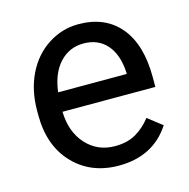

<svg xmlns="http://www.w3.org/2000/svg" viewBox="-86 -622 703 715"><g transform="rotate(-15 265.0 -264.0)"><path d="M287.6 9.8Q180.2 9.8 112.8 -60.8Q45.4 -131.3 45.4 -249.5V-266.1Q45.4 -344.7 75.4 -406.5Q105.5 -468.3 159.4 -503.2Q213.4 -538.1 276.4 -538.1Q379.4 -538.1 436.5 -470.2Q493.7 -402.3 493.7 -275.9V-238.3H135.7Q137.7 -160.2 181.4 -112.1Q225.1 -64 292.5 -64Q340.3 -64 373.5 -83.5Q406.7 -103 431.6 -135.3L486.8 -92.3Q420.4 9.8 287.6 9.8ZM276.4 -463.9Q221.7 -463.9 184.6 -424.1Q147.5 -384.3 138.7 -312.5H403.3V-319.3Q399.4 -388.2 366.2 -426Q333 -463.9 276.4 -463.9Z"/></g></svg>

Font: f72954
Style: 9700840
Weight: 400
Designer: Google
Version: Version 2.137; 2017